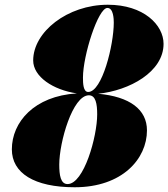

<svg xmlns="http://www.w3.org/2000/svg" viewBox="-20 -780 710 810"><path d="M30 -150C30 -50 124 10 295 10C496 10 600 -110 600 -230C600 -318 527.5 -372.5 394 -384.5C526 -398 670 -476.5 670 -595C670 -675 586 -760 435 -760C264 -760 120 -645 120 -525C120 -456.5 204 -400.5 304.5 -386C123.5 -375 30 -264 30 -150ZM330 -452.5C330 -546.5 394 -746.5 433 -746.5C459 -746.5 460 -698.5 460 -684.5C460 -590.5 411 -392 352 -392C331 -392 330 -428.5 330 -452.5ZM230 -85.5C230 -179.5 286 -378 355 -378C384 -378 390 -341.5 390 -297.5C390 -203.5 334 -3.5 265 -3.5C235.5 -3.5 230 -41.5 230 -85.5Z"/></svg>

Font: Bodoni* 16pt Fatface
Style: Italic
Weight: 900
Italic angle: -13°
Version: Version 2.3